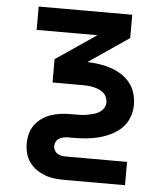

<svg xmlns="http://www.w3.org/2000/svg" viewBox="-53 -576 705 828"><g transform="rotate(5 300.0 -162.5)"><path d="M256 205Q235 205 213.5 202.5Q192 200 172 192.5Q152 185 134.5 173Q117 161 104.5 143.5Q92 126 86.5 105Q81 84 81 63Q81 41 86.5 20Q92 -1 104.5 -18Q117 -35 134.5 -47.5Q152 -60 172 -67Q192 -74 213.5 -77Q235 -80 256 -80H278Q291 -80 304.5 -80.5Q318 -81 331 -83.5Q344 -86 357 -89.5Q370 -93 381.5 -100Q393 -107 400.5 -118.5Q408 -130 408 -144Q408 -144 408 -144Q408 -144 408 -144Q408 -156 403 -167Q398 -178 389 -185.5Q380 -193 369 -197.5Q358 -202 346.5 -204.5Q335 -207 323.5 -208Q312 -209 300 -209H169V-310L344 -429H81V-530H486V-429L311 -310Q337 -309 362 -305.5Q387 -302 411.5 -294Q436 -286 458 -272.5Q480 -259 496 -239Q512 -219 519.5 -194.5Q527 -170 527 -144H468H527Q527 -144 527 -144Q527 -144 527 -144V-143Q527 -116 517 -89Q507 -62 487 -42.5Q467 -23 441.5 -10.5Q416 2 389 9Q362 16 334 18.5Q306 21 278 21H256Q246 21 236.5 23Q227 25 218.5 30Q210 35 205 44Q200 53 200 63Q200 73 205 82Q210 91 218.5 96Q227 101 236.5 102.5Q246 104 256 104H519V205Z"/></g></svg>

Font: Iosevka Curly Extended
Style: Bold
Weight: 700
Width: 7
Monospace: yes
Designer: Belleve Invis
Foundry: Belleve Invis
Version: Version 11.1.0; ttfautohint (v1.8.3)